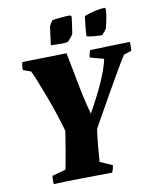

<svg xmlns="http://www.w3.org/2000/svg" viewBox="-94 -933 822 1010"><g transform="rotate(-10 317.5 -427.5)"><path d="M110 6Q109 -5 109.5 -16Q110 -27 111 -38L184 -58Q193 -102 202 -154.5Q211 -207 219 -259Q208 -299 191 -350.5Q174 -402 155 -453Q136 -504 120 -543Q104 -582 96 -598L54 -613Q54 -633 59 -655Q117 -656 179 -657.5Q241 -659 296 -660Q306 -612 317 -552Q328 -492 340.5 -432.5Q353 -373 367 -325Q414 -409 444.5 -477Q475 -545 486 -597L412 -617Q414 -637 421 -655Q478 -657 533 -658.5Q588 -660 635 -661Q635 -649 635 -637.5Q635 -626 634 -614L592 -600Q577 -577 551.5 -533Q526 -489 495.5 -436Q465 -383 436 -331Q407 -279 385 -240Q379 -196 375 -154Q371 -112 368 -67L434 -38Q433 -29 430.5 -19.5Q428 -10 423 0Q344 1 265.5 2Q187 3 110 6ZM415 -730Q416 -756 419 -784Q422 -812 425 -836Q481 -858 535 -861L540 -855Q539 -825 532 -793.5Q525 -762 523 -754Q522 -751 516 -743Q510 -735 503.5 -728Q497 -721 495 -721Q483 -721 456.5 -723Q430 -725 415 -730ZM222 -716 235 -814Q242 -830 253 -844Q264 -847 295 -850Q326 -853 349 -853L356 -847Q355 -836 352.5 -816Q350 -796 347 -777.5Q344 -759 343 -754Q339 -747 329 -735Q319 -723 312 -717Q297 -714 273 -714.5Q249 -715 222 -716Z"/></g></svg>

Font: Albura ExtraBold
Style: Italic
Weight: 758
Italic angle: -7°
Designer: Mercedes Jáuregui
Foundry: Omnibus-Type Team
Version: Version 1.000; ttfautohint (v1.8.3)